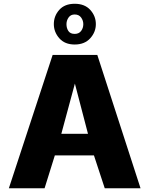

<svg xmlns="http://www.w3.org/2000/svg" viewBox="-20 -1004 796 1024"><path d="M27.3 0 260.7 -710.9H499L729.5 0H538.6L481 -175.3H272.5L217.8 0ZM307.1 -290.5H449.2L379.4 -558.1ZM378.4 -766.6Q325.7 -766.6 296.4 -799.8Q267.1 -833 267.1 -875.5Q267.1 -918.9 296.1 -951.4Q325.2 -983.9 378.4 -983.9Q432.1 -983.9 461.7 -950.9Q491.2 -918 491.2 -875.5Q491.2 -833 461.2 -799.8Q431.2 -766.6 378.4 -766.6ZM378.4 -823.2Q400.9 -823.2 412.6 -838.9Q424.3 -854.5 424.3 -875Q424.3 -894.5 412.6 -910.6Q400.9 -926.8 378.4 -926.8Q356.9 -926.8 345.7 -910.6Q334.5 -894.5 334.5 -875Q334.5 -854 344.7 -838.6Q355 -823.2 378.4 -823.2Z"/></svg>

Font: Comme ExtraBold
Style: Regular
Weight: 800
Version: Version 1.000;gftools[0.9.27]